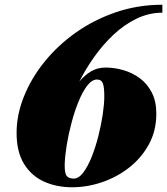

<svg xmlns="http://www.w3.org/2000/svg" viewBox="-20 -780 705 810"><path d="M639.5 -300Q639.5 -229 608.5 -171.8Q577.5 -114.5 525.8 -73.8Q474 -33 411 -11.5Q348 10 284 10Q218.5 10 165.5 -14Q112.5 -38 81.2 -88.8Q50 -139.5 50 -219.5Q50 -295.5 80.8 -372.5Q111.5 -449.5 167.5 -519Q223.5 -588.5 300.2 -642.8Q377 -697 469.5 -728.5Q562 -760 665 -760V-726.5Q608 -726.5 556 -701.2Q504 -676 459 -633.8Q414 -591.5 377.5 -540Q341 -488.5 314.5 -435.5Q336.5 -462.5 363.8 -478.8Q391 -495 425 -495Q463 -495 500.8 -484Q538.5 -473 570 -449.8Q601.5 -426.5 620.5 -389.5Q639.5 -352.5 639.5 -300ZM420 -373Q420 -413 413.8 -428.8Q407.5 -444.5 389.5 -444.5Q368 -444.5 348.2 -419Q328.5 -393.5 311.5 -352Q294.5 -310.5 281.8 -262.2Q269 -214 261.5 -168Q254 -122 253 -87.5V-80Q253 -47 262.2 -36.8Q271.5 -26.5 291 -26.5Q312 -26.5 331.2 -52Q350.5 -77.5 366.8 -118.2Q383 -159 395 -206.2Q407 -253.5 413.5 -297.8Q420 -342 420 -373Z"/></svg>

Font: Bodoni* 06pt Fatface
Style: Italic
Weight: 900
Italic angle: -13°
Version: Version 2.3